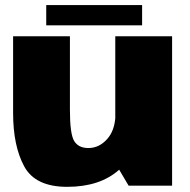

<svg xmlns="http://www.w3.org/2000/svg" viewBox="-20 -737 753 762"><path d="M490.5 0H663V-593H437.5V-267.5Q433 -217 406.5 -186.5Q374.5 -149.5 330.5 -149.5Q291.5 -149.5 274.5 -177.2Q257.5 -205 257.5 -300.5V-593H32V-288.5Q32 -158 76 -76.8Q120 4.5 246.5 4.5Q377 4.5 453 -63.5ZM163.5 -636.5H544V-717H163.5Z"/></svg>

Font: Anybody Thin Black
Style: Regular
Weight: 900
Version: Version 1.113;gftools[0.9.25]